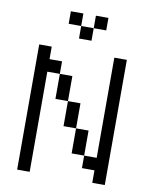

<svg xmlns="http://www.w3.org/2000/svg" viewBox="-89 -878 741 944"><g transform="rotate(10 281.0 -406.0)"><path d="M62.5 0H125V-500H187.5V-562.5H125V-625H62.5ZM187.5 -375H250V-500H187.5ZM187.5 -750H250V-812.5H187.5ZM250 -250H312.5V-375H250ZM250 -687.5H312.5V-750H250ZM312.5 -125H375V-250H312.5ZM312.5 -750H375V-812.5H312.5ZM375 -62.5H437.5V0H500V-625H437.5V-125H375Z"/></g></svg>

Font: ChillMoonMono
Style: Regular
Weight: 400
Designer: Warren2060
Foundry: ChillType
Version: Version 1.000;Glyphs 3.1.1 (3135)